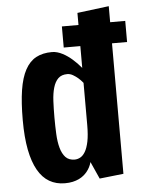

<svg xmlns="http://www.w3.org/2000/svg" viewBox="-54 -793 636 849"><g transform="rotate(-5 264.0 -368.5)"><path d="M354.5 5.9 320.3 -70.3Q314 -46.9 298.8 -28.3Q292.5 -20.5 283.4 -12.9Q274.4 -5.4 262.2 0.5Q250 6.3 234.6 9.8Q219.2 13.2 199.7 13.2Q161.1 13.2 131.1 -4.2Q101.1 -21.5 80.3 -57.9Q59.6 -94.2 48.8 -149.7Q38.1 -205.1 38.1 -281.2Q38.1 -358.9 46.6 -413.8Q55.2 -468.8 74 -503.4Q92.8 -538.1 122.1 -554Q151.4 -569.8 192.9 -569.8Q204.6 -569.8 216.6 -566.4Q228.5 -563 239.7 -557.1Q251 -551.3 261.5 -543.9Q272 -536.6 280.8 -528.8Q301.8 -510.7 320.3 -488.3V-732.4L460.9 -750V-5.9ZM320.3 -421.9Q310.1 -434.6 298.8 -444.3Q289.1 -452.6 276.9 -459.7Q264.6 -466.8 252 -466.8Q226.1 -466.8 211.4 -452.4Q196.8 -438 189.5 -412.8Q182.1 -387.7 180.4 -353.8Q178.7 -319.8 178.7 -281.2Q178.7 -242.2 180.4 -207Q182.1 -171.9 189.5 -145.3Q196.8 -118.7 211.4 -103Q226.1 -87.4 252 -87.4Q264.6 -87.4 276.9 -94Q289.1 -100.6 298.8 -116.9Q308.6 -133.3 314.5 -161.9Q320.3 -190.4 320.3 -234.4ZM246.6 -678.8H527.8V-585.1H246.6Z"/></g></svg>

Font: Francois One
Style: Regular
Weight: 400
Designer: Vernon Adams
Foundry: vernon adams
Version: Version 1.000